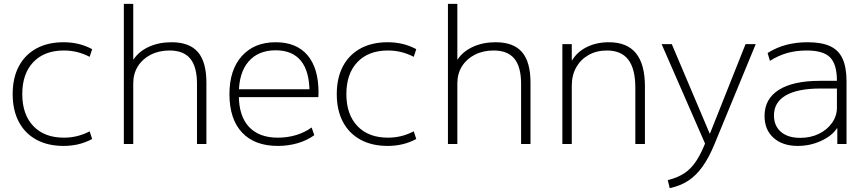

<svg xmlns="http://www.w3.org/2000/svg" viewBox="-20 -750 4503 1000"><path d="M311 10Q229 10 169.5 -22.5Q110 -55 78 -115.5Q46 -176 46 -260Q46 -344 78 -404.5Q110 -465 169.5 -497.5Q229 -530 311 -530Q351 -530 387.5 -521.5Q424 -513 460 -494L447 -454Q414 -471 381 -479Q348 -487 313 -487Q211 -487 153.5 -426.5Q96 -366 96 -260Q96 -154 153.5 -93.5Q211 -33 313 -33Q348 -33 381 -41Q414 -49 447 -66L460 -26Q424 -7 387.5 1.5Q351 10 311 10Z M625 0V-730H674V-441H676Q704 -483 756 -506.5Q808 -530 873 -530Q967 -530 1011 -478.5Q1055 -427 1055 -320V0H1006V-313Q1006 -402 971 -444.5Q936 -487 863 -487Q808 -487 765 -465Q722 -443 698 -404.5Q674 -366 674 -316V0Z M1427 10Q1306 10 1240.5 -60Q1175 -130 1175 -260Q1175 -386 1239.5 -458Q1304 -530 1416 -530Q1524 -530 1581.5 -462.5Q1639 -395 1639 -268Q1639 -261 1638.5 -255Q1638 -249 1638 -244H1202V-285H1604L1592 -270Q1592 -378 1547.5 -433Q1503 -488 1416 -488Q1325 -488 1274.5 -429.5Q1224 -371 1224 -263V-253Q1224 -146 1276.5 -89.5Q1329 -33 1427 -33Q1477 -33 1522 -46.5Q1567 -60 1603 -86L1617 -46Q1580 -19 1531 -4.5Q1482 10 1427 10Z M1999 10Q1917 10 1857.5 -22.5Q1798 -55 1766 -115.5Q1734 -176 1734 -260Q1734 -344 1766 -404.5Q1798 -465 1857.5 -497.5Q1917 -530 1999 -530Q2039 -530 2075.5 -521.5Q2112 -513 2148 -494L2135 -454Q2102 -471 2069 -479Q2036 -487 2001 -487Q1899 -487 1841.5 -426.5Q1784 -366 1784 -260Q1784 -154 1841.5 -93.5Q1899 -33 2001 -33Q2036 -33 2069 -41Q2102 -49 2135 -66L2148 -26Q2112 -7 2075.5 1.5Q2039 10 1999 10Z M2313 0V-730H2362V-441H2364Q2392 -483 2444 -506.5Q2496 -530 2561 -530Q2655 -530 2699 -478.5Q2743 -427 2743 -320V0H2694V-313Q2694 -402 2659 -444.5Q2624 -487 2551 -487Q2496 -487 2453 -465Q2410 -443 2386 -404.5Q2362 -366 2362 -316V0Z M2909 0V-520H2958V-436H2960Q2986 -480 3036.5 -505Q3087 -530 3151 -530Q3246 -530 3292.5 -472.5Q3339 -415 3339 -300V0H3289V-293Q3289 -391 3252.5 -439Q3216 -487 3141 -487Q3087 -487 3045.5 -463.5Q3004 -440 2981 -399Q2958 -358 2958 -303V0Z M3458 188Q3508 176 3544 152.5Q3580 129 3607.5 86.5Q3635 44 3659 -20L3661 18L3426 -520H3479L3676 -55H3678L3863 -520H3916L3702 -1Q3673 70 3639.5 117Q3606 164 3565 191Q3524 218 3468 230Z M4135 10Q4056 10 4009 -32Q3962 -74 3962 -146Q3962 -235 4036.5 -282Q4111 -329 4250 -329H4339Q4339 -415 4303.5 -451Q4268 -487 4182 -487Q4127 -487 4080.5 -474Q4034 -461 3990 -433L3978 -474Q4024 -503 4075.5 -516.5Q4127 -530 4186 -530Q4259 -530 4303.5 -509.5Q4348 -489 4368.5 -444Q4389 -399 4389 -326V0H4341V-82H4339Q4313 -42 4256 -16Q4199 10 4135 10ZM4148 -32Q4202 -32 4245 -53Q4288 -74 4313.5 -110Q4339 -146 4339 -189V-289H4255Q4134 -289 4072.5 -253Q4011 -217 4011 -149Q4011 -95 4047 -63.5Q4083 -32 4148 -32Z"/></svg>

Font: M PLUS 2 Thin Light
Style: Regular
Weight: 300
Version: Version 1.001